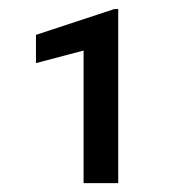

<svg xmlns="http://www.w3.org/2000/svg" viewBox="-20 -731 407 425"><path d="M241.7 -325.7V-710.9H232.9L59.6 -653.8V-591.3L165 -619.1V-325.7Z"/></svg>

Font: FAU Chimera
Style: Regular
Weight: 400
Version: Version 1.002;hotconv 1.0.117;makeotfexe 2.5.65602